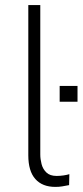

<svg xmlns="http://www.w3.org/2000/svg" viewBox="-20 -725 324 753"><path d="M197 8Q146 8 118.5 -23Q91 -54 91 -116V-705H138V-119Q138 -101 143 -81.5Q148 -62 162 -48.5Q176 -35 202 -35Q215 -35 229 -37Q243 -39 252 -42L251 1Q235 4 223.5 6Q212 8 197 8ZM214 -326V-388H284V-326Z"/></svg>

Font: Nunito Sans 7pt Condensed ExtraLight
Style: Regular
Weight: 250
Width: 3
Designer: Vernon Adams
Foundry: Vernon Adams
Version: Version 3.101;gftools[0.9.27]